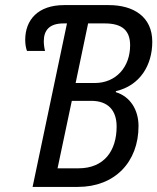

<svg xmlns="http://www.w3.org/2000/svg" viewBox="-20 -734 618 754"><path d="M108 0H286C431 0 524 -98 524 -239C524 -303 491 -355 435 -372V-376C530 -398 578 -478 578 -570C578 -668 505 -714 407 -714H232C129 -714 79 -656 79 -577C79 -560 82 -544 86 -534H157C154 -545 152 -559 152 -572C152 -614 173 -642 229 -642H243ZM352 -408H277L326 -642H392C461 -642 491 -613 491 -556C491 -471 436 -408 352 -408ZM288 -73H206L262 -338H338C405 -338 438 -300 438 -237C438 -143 390 -73 288 -73Z"/></svg>

Font: Noto Sans Condensed
Style: Italic
Weight: 400
Width: 3
Italic angle: -12°
Designer: Monotype Design Team
Foundry: Monotype Imaging Inc.
Version: Version 2.013